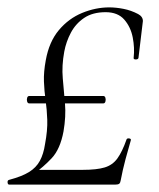

<svg xmlns="http://www.w3.org/2000/svg" viewBox="-23 -500 431 520"><path d="M2 0Q-2 0 -2.5 -6Q-3 -12 2 -13Q36 -22 55.5 -34Q75 -46 85 -64.5Q95 -83 99 -110Q106 -147 105 -175.5Q104 -204 100.5 -228.5Q97 -253 96 -279Q95 -305 101 -337Q110 -387 136.5 -418.5Q163 -450 199.5 -465Q236 -480 273 -480Q291 -480 311.5 -476Q332 -472 351 -462Q364 -455 364 -443L352 -343Q351 -339 344.5 -339Q338 -339 339 -344Q342 -370 336.5 -398.5Q331 -427 313.5 -447Q296 -467 263 -467Q228 -467 205 -451.5Q182 -436 169 -411.5Q156 -387 151 -360Q144 -322 147 -288Q150 -254 153 -219.5Q156 -185 149 -144Q140 -96 117 -71.5Q94 -47 68 -29L64 -40H201Q239 -40 260.5 -46.5Q282 -53 295 -71Q308 -89 320 -123Q322 -126 327.5 -125Q333 -124 331 -119Q325 -99 317 -69Q309 -39 304 -12Q303 -5 300 -2.5Q297 0 289 0ZM56 -220Q52 -220 50.5 -225Q49 -230 50.5 -235Q52 -240 56 -240H257Q261 -240 262.5 -235Q264 -230 262.5 -225Q261 -220 257 -220Z"/></svg>

Font: Cormorant Light
Style: Italic
Weight: 300
Italic angle: -10°
Designer: Christian Thalmann (Catharsis Fonts)
Foundry: Catharsis Fonts
Version: Version 4.000